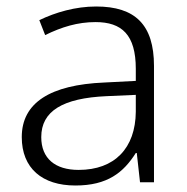

<svg xmlns="http://www.w3.org/2000/svg" viewBox="-20 -561 576 591"><path d="M276 -541C212 -541 151 -523 101 -499L119 -453C170 -478 219 -493 274 -493C355 -493 398 -454 398 -349V-312L301 -307C135 -300 47 -245 47 -139C47 -43 110 10 212 10C311 10 360 -30 398 -90H401L411 0H454V-358C454 -485 396 -541 276 -541ZM308 -265 398 -269V-217C397 -105 333 -38 222 -38C150 -38 107 -73 107 -139C107 -219 173 -259 308 -265Z"/></svg>

Font: Noto Sans Khmer UI Light
Style: Regular
Weight: 300
Designer: Danh Hong and the Monotype Design Team
Foundry: Monotype Imaging Inc.
Version: Version 2.002